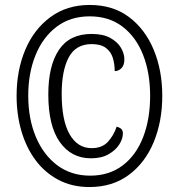

<svg xmlns="http://www.w3.org/2000/svg" viewBox="-20 -745 722 775"><path d="M341 10Q271 10 216 -19Q161 -48 123.5 -98.5Q86 -149 66.5 -215.5Q47 -282 47 -358Q47 -461 82 -544Q117 -627 183.5 -676Q250 -725 342 -725Q436 -725 501 -676Q566 -627 600.5 -544Q635 -461 635 -358Q635 -255 600.5 -171.5Q566 -88 500 -39Q434 10 341 10ZM344 -36Q421 -36 475.5 -77.5Q530 -119 558 -192Q586 -265 586 -358Q586 -451 557.5 -523.5Q529 -596 474.5 -637.5Q420 -679 342 -679Q264 -679 208.5 -637Q153 -595 123.5 -522.5Q94 -450 94 -359Q94 -266 124.5 -193Q155 -120 211 -78Q267 -36 344 -36ZM347 -106Q268 -106 221.5 -171.5Q175 -237 175 -364Q175 -480 218 -544Q261 -608 350 -608Q396 -608 425 -592Q454 -576 468 -552.5Q482 -529 482 -505Q482 -482 470.5 -470Q459 -458 443 -458Q443 -486 435.5 -511Q428 -536 407.5 -551.5Q387 -567 350 -567Q286 -567 257.5 -513.5Q229 -460 229 -366Q229 -259 261 -203Q293 -147 350 -147Q392 -147 415.5 -172.5Q439 -198 451 -234Q464 -230 470 -224Q476 -218 476 -206Q476 -185 461.5 -162Q447 -139 418.5 -122.5Q390 -106 347 -106Z"/></svg>

Font: Noto Serif Ethiopic ExtraCondensed SemiBold
Style: Regular
Weight: 600
Width: 2
Designer: Monotype Design Team
Foundry: Monotype Imaging Inc.
Version: Version 2.102; ttfautohint (v1.8.4.7-5d5b)